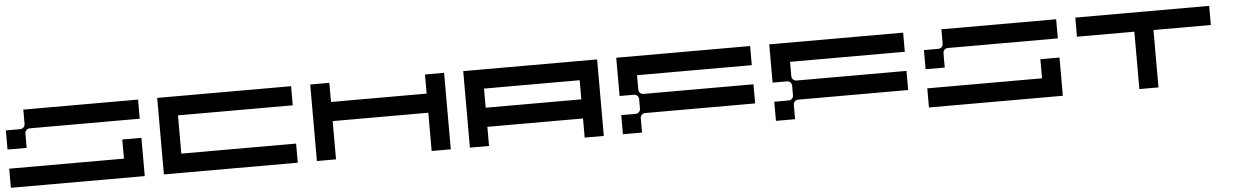

<svg xmlns="http://www.w3.org/2000/svg" viewBox="-27 -700 6454 1000"><g transform="rotate(-5 3200.0 -200.0)"><path d="M100 -400V-325C100 -311 89 -300 75 -300H0V-200H100V-275C100 -289 111 -300 125 -300H700V-400ZM600 -100H0V0H700V-200H600Z M1500 -300V-400H800V0H1500V-100H900V-300Z M2200 -400V-300H1700V-400H1600V0H1700V-200H2200V0H2300V-400Z M3100 -400H2400V0H2500V-100H3000V0H3100ZM3000 -200H2500V-300H3000Z M3900 -300V-400H3200V-200H3275C3289 -200 3300 -189 3300 -175V-125C3300 -111 3289 -100 3275 -100H3200V0H3300V-75C3300 -89 3311 -100 3325 -100H3900V-200H3325C3311 -200 3300 -211 3300 -225V-300Z M4700 -300V-400H4000V-200H4075C4089 -200 4100 -189 4100 -175V-125C4100 -111 4089 -100 4075 -100H4000V0H4100V-75C4100 -89 4111 -100 4125 -100H4700V-200H4125C4111 -200 4100 -211 4100 -225V-300Z M4900 -400V-325C4900 -311 4889 -300 4875 -300H4800V-200H4900V-275C4900 -289 4911 -300 4925 -300H5500V-400ZM5400 -100H4800V0H5500V-200H5400Z M6300 -400H5600V-300H5900V0H6000V-300H6300Z"/></g></svg>

Font: Broadcast
Style: Regular
Weight: 400
Designer: Mıchael Chrıstophersson
Foundry: Aeriform
Version: Version 1.000;PS 001.000;hotconv 1.0.88;makeotf.lib2.5.64775